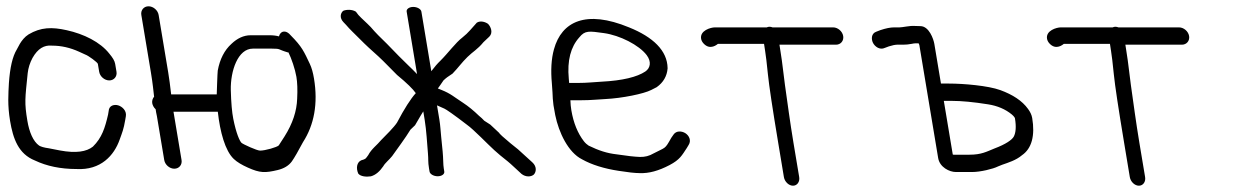

<svg xmlns="http://www.w3.org/2000/svg" viewBox="-20 -552 3920 610"><path d="M350.1 -324 345.9 -349C344.3 -358.9 337.7 -369.1 327.8 -381C298.6 -418.7 245.9 -444.1 192.1 -456C144.8 -466.6 109.5 -465.7 70.8 -442.7C45.7 -427.1 34.5 -394.5 33.5 -395.1C19.6 -372.4 11.7 -336.9 8.3 -288.1C6.6 -253.6 3.5 -218.9 12 -168C21.5 -111 38.6 -63 90.9 -42.1C128.6 -24.2 172.2 -15.1 222.6 -15C300.6 -10.5 342.7 -58.6 360.2 -108.5C368.2 -130.9 372.8 -140.8 377.9 -171.2L379.9 -183C382.8 -200.7 367.7 -213.7 355.5 -217.3C343.7 -220.8 326.2 -217.7 325.2 -199.1L323.4 -188.1C313.6 -145.8 303.9 -114.4 275.2 -86.2C255 -70 221.6 -64.5 170.9 -73.9C163.1 -75.7 151.5 -78 135 -80.9C119.8 -82.9 109.8 -86.1 104.3 -89.4C85.4 -102.8 73 -132.2 67 -168C57.2 -226.8 59.7 -237.9 68 -319.7C69.9 -336.4 75 -352.4 83.2 -367.8C100.3 -398 120.3 -409.1 144.4 -407.1L145 -407H145.5C174.5 -407 202.9 -400.6 231.4 -387.6C237.2 -384.9 243.9 -381.9 251.5 -378.4C260.3 -375.5 290.1 -353.9 290.9 -349L295.1 -324C297.6 -309 312.1 -296.5 327.2 -296.5C342.2 -296.5 352.6 -309 350.1 -324Z M871.4 -446.4C868.9 -443.6 867.5 -440.9 866.3 -436.4C857.8 -438.7 848 -440 837 -440H776.2C754.3 -440 733.8 -430.3 715.5 -412.8C693.2 -392.9 678.4 -364 671.8 -327.7C670.8 -322.4 668.6 -252 668.6 -252H523.8C520.8 -278.6 517.5 -303.4 514.5 -321.5L484 -504.5C481.5 -519.5 466.9 -532 451.9 -532C436.9 -532 426.5 -519.5 429 -504.5L459.5 -321.5C462.4 -303.7 464.6 -288.5 466 -276.2L469.6 -244.6C466 -241.1 462.3 -232.6 463.6 -224.5C464.8 -217.4 468.5 -210.4 474.5 -204.9C475.3 -199.2 476.6 -190.9 478.5 -183L501.8 -43.5C504.3 -28.5 518.8 -16 533.8 -16C548.9 -16 559.3 -28.5 556.8 -43.5L531.2 -197H672C679.1 -132.6 695.3 -72.9 722.7 -47C733.5 -36.8 748.3 -28.1 767.5 -19.5C806.3 -2 822.5 -2.4 861.9 -11.7C881.7 -16.4 897.1 -25.3 907.2 -39.2C915.9 -51.6 927.4 -71.8 942.6 -100.3C978.1 -155.2 990.8 -223.1 977.6 -302.4C974.5 -321.1 970.3 -336.5 964.3 -349.1C946.1 -387.2 940.4 -402.9 903 -440.3C891.8 -454 878.5 -454.6 871.4 -446.4ZM894.4 -385.5H896.4C905.6 -367.5 917.6 -332.4 921.7 -308C924.7 -290.3 925.6 -267.1 924.1 -238.2C922.8 -199.6 910.1 -159.7 883.8 -118.2C877.4 -108.6 871.6 -99.7 865.6 -90C859.8 -84.2 822.7 -73.5 806.3 -73.5C796 -73.5 752.1 -93.8 747.4 -98.1C741.3 -103.8 730.3 -128.6 721.1 -174.6C717 -195.4 714.3 -226 713.3 -265.5C711.9 -327 735.9 -397.5 783.2 -397.5H844.1C872.7 -397.5 861.8 -395.2 893.1 -385.9Z M1391.5 -7 1389.9 -17C1389 -22.1 1388.3 -31.1 1388 -43.1C1387.9 -55.5 1385.8 -79.6 1381.7 -117C1379.6 -135.9 1379.4 -151.3 1375.8 -173L1368.4 -217.3C1374.1 -214.8 1383.5 -210.3 1391.8 -206.9C1397.1 -204.7 1422.9 -187.1 1463.5 -155.7C1485.5 -140.2 1529.3 -93.9 1550.3 -75L1569.2 -58.5C1577.5 -51.5 1585.6 -45 1593.4 -39C1603 -31.4 1626.2 -8.9 1637 0.6C1650.3 11.1 1667.1 10.3 1675.9 2.7C1684.1 -5.9 1685.9 -22.9 1671.4 -36.1L1625 -78.3L1624.5 -78.6C1617.1 -84.3 1609.4 -90.5 1601.4 -97.2L1582.2 -113.7C1578.4 -116.6 1573.3 -121.4 1567.1 -127.7L1566.4 -129.3L1565.9 -129.8C1557.9 -137.3 1548.5 -146 1537.6 -156.2L1518.6 -168.4C1513.7 -173.8 1508.1 -179.1 1501.5 -184.4C1485.7 -199.8 1467.9 -214.5 1451.5 -225.2C1422.3 -244.1 1412.5 -254.4 1382.1 -266.5L1371.1 -270.9C1373.1 -273.6 1376.5 -278.2 1379.5 -282.7L1389.1 -296.7C1399.9 -306.6 1401 -306.8 1417.7 -318.1C1436.8 -337.9 1446.8 -353.1 1465.2 -371C1482.5 -388.1 1497 -394.8 1516 -418L1534.6 -435.6C1546.9 -447.9 1539.8 -466.5 1530.7 -476C1523.3 -481.6 1507 -487.7 1494.9 -480C1479.9 -463.9 1468.3 -447.8 1449 -432.8C1427.7 -416.7 1403.1 -382.7 1378.9 -358.8C1369.6 -349.9 1361.3 -340.3 1350.3 -325.8L1318.8 -515C1317.5 -523.2 1305.7 -530 1292.9 -530C1280.1 -530 1270.6 -523.2 1272 -515L1305 -316.6C1297 -325.1 1287.5 -334.6 1278.1 -343.4C1259.6 -361.1 1237.1 -383.8 1209.3 -412.8L1181.7 -440C1173.1 -448.7 1165.2 -457.4 1157.9 -466C1142.8 -481.6 1130.5 -491.6 1118.7 -504.4L1111 -514.5L1110.5 -515C1098.2 -522.7 1080.1 -521.8 1070.4 -517.6C1061.6 -510.4 1058.2 -495.1 1071.1 -481.7L1079.5 -472.9C1085.2 -466.2 1092.2 -458.6 1099.2 -451.8C1115.6 -436.3 1131.7 -418.7 1151.6 -400.5L1182.2 -372.8C1202.3 -354.3 1220.1 -334.8 1241.4 -313.9C1273 -287.9 1292.6 -268.5 1301 -256.1C1284.9 -238.4 1264.5 -206.5 1241.3 -162.4C1232.3 -148.3 1204.7 -120.8 1190.4 -106.4C1179 -92.1 1160.2 -79 1149.8 -59C1141 -47.2 1143.1 -47.2 1127.4 -42.6C1113.7 -36.2 1110.5 -17.9 1118.3 -0.3C1125.5 8.6 1143.3 10.6 1158.4 8.2C1174 3.8 1186.5 -7.6 1197.8 -24C1203.3 -34.1 1216.1 -43.8 1225.8 -56C1239 -74.8 1269.4 -115.5 1284 -140L1298.7 -154.2C1304 -163.2 1310.1 -173.6 1316.8 -185.2C1320.1 -191 1322 -194 1324.8 -198.1L1329.2 -171.5C1334.9 -137.1 1336.7 -98 1339.6 -64.9C1341.5 -44.3 1339.3 -39.2 1343 -17L1344.7 -7C1346 1.2 1357.8 8 1370.6 8C1383.4 8 1392.9 1.2 1391.5 -7Z M1787.1 -301.6C1781.6 -359.9 1793.2 -403.1 1820.7 -433.5C1838.7 -455.8 1851.5 -453.4 1899 -446.8C1949.2 -439.8 2010.3 -409 2034.6 -376.8C2050.6 -355.5 2045.9 -335.3 2030.2 -324.8C2004.3 -307.5 1958.2 -295.9 1891.2 -292.5C1863.8 -291.1 1847.1 -288.5 1816.8 -288.5L1788.2 -288.5C1788 -290.8 1787.5 -296.7 1787.1 -301.6ZM1826 -233.5C1858.4 -233.5 1876.5 -236 1903.2 -237.3C1956.5 -239.9 2025.6 -254 2048.9 -266.1L2066.1 -274.9L2066.7 -275.3C2087.3 -289.9 2099.1 -310.1 2101 -334.7L2101.1 -335.2L2101 -335.7C2100.2 -391.1 2054.9 -434.3 1978.6 -465C1841.9 -521.5 1764.4 -484 1740 -395.5C1731.3 -364.4 1729.6 -327.7 1733.3 -287.5C1737.7 -238.4 1733.3 -239.7 1744 -186.5C1755.3 -130.8 1785.3 -67.7 1829.2 -45.8C1860 -28.4 1900.3 -16.1 1945.8 -9.2C1975.5 -4.5 1996.5 -2.1 2012 -2C2041.5 -0.7 2072.5 -9.3 2107.2 -27.5C2140.3 -44.9 2146.5 -58.4 2162 -81.7L2167.9 -91.6C2176.8 -105.4 2169.7 -121 2157.4 -128.9C2146.2 -135.9 2128.9 -137.4 2120.1 -124.8L2112.6 -114L2112.4 -113.6C2091.4 -76.3 2095.9 -85.4 2056.3 -64.5C2042.9 -56.5 2028.6 -53 2013.2 -53.4C1996.5 -53.9 1972.1 -56.6 1938.8 -61.7C1909.4 -64.9 1882 -73.7 1850.2 -89.3C1845.7 -92.1 1839.7 -97.2 1835 -103.3C1815.5 -128.6 1802 -161.3 1795.2 -201.7C1793.5 -212 1792.6 -221.6 1792.2 -233.5Z M2519.1 10.5 2500.8 -99C2490.1 -163.2 2482 -224.7 2473.9 -281.8C2468.2 -322.3 2466.2 -349.4 2459.9 -387.3C2458.4 -396.2 2457.4 -402.5 2456.4 -410H2636C2651.1 -410 2661.4 -422.5 2658.9 -437.5C2656.4 -452.5 2641.9 -465 2626.9 -465H2434.4C2431 -466.2 2428.1 -467 2425 -467C2421.7 -467 2419 -466.4 2416 -465H2251.1C2238.2 -465 2202.6 -455 2207.6 -428.3C2208.5 -423.5 2211 -418.7 2214.6 -414.6C2236.3 -390 2259.4 -411.8 2261 -412.7H2407.4C2408.1 -407.6 2409.5 -398.3 2410.9 -389.9C2413.2 -376.3 2416.1 -351.5 2419.7 -316C2423.4 -279.6 2434.2 -207.8 2452.2 -99.7L2470.5 10.5C2473 25.5 2486.1 38 2499.4 38C2512.7 38 2521.6 25.5 2519.1 10.5Z M2978.6 -231.5H3004.5C3034.7 -231.5 3072.9 -227.9 3118.7 -220.6C3148.8 -216 3174.3 -205 3194.4 -188.5C3202.4 -181.8 3204.3 -177.5 3204.6 -176C3209.1 -149.1 3207.2 -130.1 3201 -118.3C3195.6 -107.8 3175.2 -93.7 3139.8 -80.4C3113.7 -69.8 3097.6 -60.5 3060.1 -60.5H3009.2L3007 -61.2ZM2884.1 -469.6C2870.3 -470.5 2847.1 -465 2837.9 -465H2820.9C2808.3 -465 2794.7 -462.1 2777.3 -456.4L2764.1 -451.3C2747.7 -445.6 2747.7 -427.4 2753.6 -415.7C2759.5 -404.2 2775 -392 2791.6 -400L2803.9 -404.6C2815 -408.2 2824.6 -410 2830 -410H2849.3C2858.3 -410 2867.5 -410.9 2876.5 -412.7C2886.1 -414.8 2890.1 -414.4 2898.9 -414.2C2899.5 -412.9 2900.7 -409.9 2900.9 -408.6L2960.6 -50C2965.5 -20.5 2996.6 -5.5 3016.7 -5.5H3069.3C3094 -5.5 3134.9 -15.1 3150.9 -23.3L3164.1 -28.6C3182.8 -35.2 3208.2 -42.8 3226.7 -58.7C3258.2 -80.2 3268.7 -121.5 3259.4 -177C3257.8 -187 3252.8 -197.1 3246 -206.1C3227.7 -231.7 3197.5 -251.3 3158.2 -265.7C3119.4 -279.9 3041.1 -286.5 2995.3 -286.5H2969.5L2948.5 -412.4C2945.9 -428 2931.7 -469 2904 -469C2896.8 -469 2890.2 -469.2 2884.1 -469.6Z M3618.1 10.5 3599.8 -99C3589.1 -163.2 3581 -224.7 3572.9 -281.8C3567.2 -322.3 3565.2 -349.4 3558.9 -387.3C3557.4 -396.2 3556.4 -402.5 3555.4 -410H3735C3750.1 -410 3760.4 -422.5 3757.9 -437.5C3755.4 -452.5 3740.9 -465 3725.9 -465H3533.4C3530 -466.2 3527.1 -467 3524 -467C3520.7 -467 3518 -466.4 3515 -465H3350.1C3337.2 -465 3301.6 -455 3306.6 -428.3C3307.5 -423.5 3310 -418.7 3313.6 -414.6C3335.3 -390 3358.4 -411.8 3360 -412.7H3506.4C3507.1 -407.6 3508.5 -398.3 3509.9 -389.9C3512.2 -376.3 3515.1 -351.5 3518.7 -316C3522.4 -279.6 3533.2 -207.8 3551.2 -99.7L3569.5 10.5C3572 25.5 3585.1 38 3598.4 38C3611.7 38 3620.6 25.5 3618.1 10.5Z"/></svg>

Font: MewTooHand
Style: BdCondLta
Weight: 400
Designer: Mew Too, Robert Jablonski
Version: Version 0.77